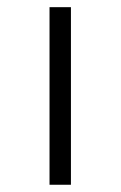

<svg xmlns="http://www.w3.org/2000/svg" viewBox="-20 -510 333 530"><path d="M175.8 -316.4V0H116.7V-490.2H175.8V-371.1Z"/></svg>

Font: LaylaThuluth
Style: Regular
Weight: 400
Version: Version 2.0